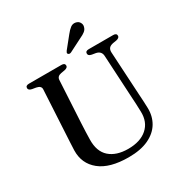

<svg xmlns="http://www.w3.org/2000/svg" viewBox="-204 -1041 1153 1211"><g transform="rotate(-30 373.0 -435.5)"><path d="M589 -294.5 571.5 -613Q569.5 -648.5 532.5 -656L505 -660.5Q491 -663.5 486 -668.8Q481 -674 481 -681.5Q481 -700 505.5 -700H683.5Q708 -700 708 -681.5Q708 -666 684 -660.5L658.5 -656.5Q635 -651.5 626.8 -640Q618.5 -628.5 619.5 -610.5L637.5 -293.5Q639.5 -268.5 640.5 -244.5Q641.5 -220.5 642.5 -194.5Q644.5 -133 616 -85.2Q587.5 -37.5 529.5 -10.2Q471.5 17 384.5 17Q246.5 17 175.8 -40.2Q105 -97.5 107.5 -193Q108 -213 110 -248.2Q112 -283.5 114 -321.5L130.5 -624Q132 -649.5 97.5 -656L70 -660.5Q45.5 -665.5 45.5 -681.5Q45.5 -700 70.5 -700H307Q331.5 -700 331.5 -681.5Q331.5 -666 307.5 -661L279.5 -656Q249.5 -650.5 248 -624.5L231.5 -323.5Q229.5 -287 228.5 -257.5Q227.5 -228 227 -203Q225 -116.5 273.5 -73.5Q322 -30.5 408 -30.5Q496.5 -30.5 546.2 -74.2Q596 -118 593.5 -194.5Q592.5 -228.5 591.5 -251.8Q590.5 -275 589 -294.5ZM446.5 -843Q464.5 -866 481.2 -878.5Q498 -891 519 -886.5Q537.5 -882.5 546 -867.8Q554.5 -853 550.5 -838.5Q546.5 -820 532 -808.5Q517.5 -797 495 -787L398.5 -738Q384.5 -732 377 -740.5Q372.5 -745 374.5 -750.2Q376.5 -755.5 380 -760.5Z"/></g></svg>

Font: Fraunces 9pt S000
Style: Regular
Weight: 400
Version: Version 1.000; ttfautohint (v1.8.3)